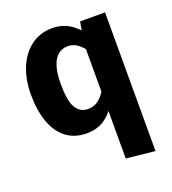

<svg xmlns="http://www.w3.org/2000/svg" viewBox="-139 -653 878 979"><g transform="rotate(-20 300.0 -163.5)"><path d="M381 -454.4 392.6 -482 401.2 -531.2H536.6V221.4L381 205ZM255.2 -548Q340.4 -548 400 -477.4L392.4 -374.8Q368.6 -405.2 347.3 -419.7Q326 -434.2 297.4 -434.2Q267.6 -434.2 245.7 -416.5Q223.8 -398.8 211.6 -361.4Q199.4 -324 199.4 -266Q199.4 -172.4 222.3 -135Q245.2 -97.6 287.6 -97.6Q320 -97.6 344.4 -116Q368.8 -134.4 390.2 -173.2L398.6 -78.4Q373.6 -35 334.3 -9.1Q295 16.8 239.4 16.8Q173.4 16.8 128.4 -18.1Q83.4 -53 60.7 -116.6Q38 -180.2 38 -266.4Q38 -348 64.8 -412.2Q91.6 -476.4 141 -512.2Q190.4 -548 255.2 -548Z"/></g></svg>

Font: Firava
Style: Regular
Weight: 400
Designer: Carrois Corporate & Edenspiekermann AG
Foundry: Greg Finn Gibson
Version: Version 5.000